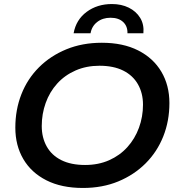

<svg xmlns="http://www.w3.org/2000/svg" viewBox="-20 -922 882 952"><path d="M391 10Q285 10 210 -28Q135 -66 95.5 -133.5Q56 -201 56 -289Q56 -378 86 -454.5Q116 -531 173 -588Q230 -645 309 -677.5Q388 -710 485 -710Q590 -710 665 -672Q740 -634 780 -566.5Q820 -499 820 -411Q820 -322 789.5 -245.5Q759 -169 702 -112Q645 -55 566.5 -22.5Q488 10 391 10ZM402 -104Q468 -104 521 -127.5Q574 -151 611.5 -192.5Q649 -234 669 -288.5Q689 -343 689 -403Q689 -460 664 -504Q639 -548 591 -572Q543 -596 473 -596Q408 -596 354.5 -572.5Q301 -549 263.5 -507.5Q226 -466 206.5 -411.5Q187 -357 187 -297Q187 -240 211.5 -196Q236 -152 284 -128Q332 -104 402 -104ZM345 -757Q357 -824 409.5 -863Q462 -902 535 -902Q582 -902 618.5 -884Q655 -866 675 -833.5Q695 -801 691 -757H612Q613 -792 590.5 -813Q568 -834 528 -834Q489 -834 462 -813Q435 -792 429 -757Z"/></svg>

Font: MOST Montserrat SemiBold
Style: Italic
Weight: 600
Italic angle: -11.3°
Designer: Julieta Ulanovsky
Foundry: Julieta Ulanovsky
Version: Version 8.000;March 11, 2024;FontCreator 15.0.0.2926 64-bit